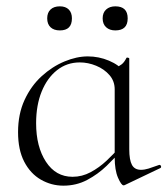

<svg xmlns="http://www.w3.org/2000/svg" viewBox="-20 -577 530 606"><path d="M180 9Q142 9 109 -10Q76 -29 56.5 -66.5Q37 -104 37 -160Q37 -217 57.5 -261.5Q78 -306 111.5 -336.5Q145 -367 183.5 -383Q222 -399 257 -399Q292 -399 324 -385.5Q356 -372 374 -349L342 -295Q342 -321 325.5 -340Q309 -359 283.5 -369.5Q258 -380 232 -380Q191 -380 160 -355.5Q129 -331 111.5 -288Q94 -245 94 -188Q94 -114 125 -66.5Q156 -19 209 -19Q239 -19 266 -33.5Q293 -48 316 -69.5Q339 -91 358 -113L366 -106Q344 -80 316.5 -53.5Q289 -27 255 -9Q221 9 180 9ZM370 8Q363 8 352.5 -16Q342 -40 342 -80V-361Q356 -368 364 -374Q372 -380 379 -394Q380 -396 384 -395Q388 -394 388 -392V-106Q388 -72 396.5 -56.5Q405 -41 425 -41Q436 -41 449 -45Q462 -49 481 -56Q486 -58 488 -53Q490 -48 485 -46L374 7Q372 8 370 8ZM169 -481Q150 -481 139.5 -491Q129 -501 129 -519Q129 -537 139.5 -547Q150 -557 169 -557Q187 -557 197 -547Q207 -537 207 -519Q207 -481 169 -481ZM344 -481Q326 -481 315 -491Q304 -501 304 -519Q304 -537 315 -547Q326 -557 344 -557Q383 -557 383 -519Q383 -481 344 -481Z"/></svg>

Font: Cormorant Infant Light Light
Style: Regular
Weight: 300
Version: Version 4.001